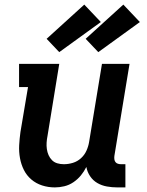

<svg xmlns="http://www.w3.org/2000/svg" viewBox="-20 -808 640 836"><path d="M219 8Q190 8 163.5 -0.5Q137 -9 116.5 -26.5Q96 -44 84 -68Q72 -92 67 -119.5Q62 -147 63.5 -175.5Q65 -204 69 -233L102 -429H63V-530H238L187 -217Q184 -202 183 -187.5Q182 -173 184 -159Q186 -145 191.5 -132.5Q197 -120 206.5 -110.5Q216 -101 229.5 -97Q243 -93 258 -93Q278 -93 297.5 -99Q317 -105 332.5 -119Q348 -133 356.5 -152Q365 -171 368 -190L424 -530H544L478 -129Q477 -121 478 -114Q479 -107 483 -102Q487 -97 493.5 -95Q500 -93 508 -93H526V8H491Q468 8 445.5 4Q423 0 404 -11Q385 -22 372.5 -40.5Q360 -59 356 -81Q346 -61 332 -44Q318 -27 299.5 -14.5Q281 -2 260 3Q239 8 219 8ZM408 -581 353 -639 517 -788 589 -712ZM238 -581 183 -639 347 -788 419 -712Z"/></svg>

Font: Iosevka Curly Slab Extended
Style: Bold Italic
Weight: 700
Width: 7
Italic angle: -9°
Monospace: yes
Designer: Belleve Invis
Foundry: Belleve Invis
Version: Version 11.0.0; ttfautohint (v1.8.3)